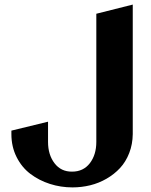

<svg xmlns="http://www.w3.org/2000/svg" viewBox="-20 -626 660 839"><path d="M400.9 -565.9 560.1 -606V-40Q559.6 4.4 544.7 42.7Q529.8 81.1 504.6 108.2Q479.5 135.3 445.8 154.8Q412.1 174.3 374.3 183.6Q336.4 192.9 296.9 192.9Q245.6 192.9 198.2 177.7Q150.9 162.6 113 134Q75.2 105.5 52.5 60.3Q29.8 15.1 29.8 -40V-55.2L189.9 -94.2V-5.9Q189.9 50.3 218.3 87.4Q246.6 124.5 294.9 124Q344.2 124 372.6 87.2Q400.9 50.3 400.9 -5.9Z"/></svg>

Font: Wesal
Style: Regular
Weight: 900
Designer: Ahmed zaza
Foundry: Ahmed zaza
Version: Version 2.01